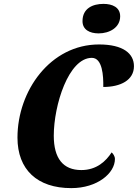

<svg xmlns="http://www.w3.org/2000/svg" viewBox="-20 -959 710 989"><path d="M488 -787C544 -787 599 -817 599 -875C599 -922 558 -939 513 -939C459 -939 405 -917 405 -850C405 -806 442 -787 488 -787ZM347 10C482 10 572 -67 572 -140C572 -155 562 -168 555 -174C526 -129 478 -83 399 -83C305 -83 257 -143 257 -260C257 -417 333 -661 453 -661C508 -661 513 -568 512 -511C601 -511 670 -546 670 -618C670 -683 615 -730 490 -730C240 -730 70 -492 70 -250C70 -85 172 10 347 10Z"/></svg>

Font: Noto Serif Condensed Black
Style: Italic
Weight: 900
Width: 3
Italic angle: -12°
Designer: Monotype Design Team
Foundry: Monotype Imaging Inc.
Version: Version 2.013